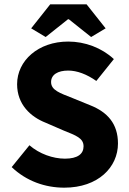

<svg xmlns="http://www.w3.org/2000/svg" viewBox="-20 -855 598 887"><path d="M277 12C434 12 525 -83 525 -192C525 -283 477 -337 396 -369L315 -402C257 -425 216 -438 216 -476C216 -510 247 -529 295 -529C336 -529 381 -512 425 -481L506 -582C450 -634 373 -663 295 -663C157 -663 59 -575 59 -466C59 -372 122 -315 191 -288L274 -252C331 -229 366 -217 366 -179C366 -144 339 -122 280 -122C225 -122 162 -144 116 -184L34 -83C102 -18 189 12 277 12ZM191 -684 294 -766H298L401 -684L468 -724L380 -835H212L124 -724Z"/></svg>

Font: Source Sans Pro
Style: Bold
Weight: 700
Designer: Paul D. Hunt
Foundry: Adobe Systems Incorporated
Version: Version 3.006;hotconv 1.0.111;makeotfexe 2.5.65597